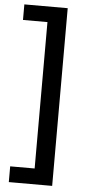

<svg xmlns="http://www.w3.org/2000/svg" viewBox="-62 -772 481 1008"><g transform="rotate(5 178.5 -268.5)"><path d="M24.4 199.2V116.2H153.3V-655.3H24.4V-737.3H252.9V199.2Z"/></g></svg>

Font: Pretendard Std Medium
Style: Regular
Weight: 500
Designer: Base glyphs from Inter by Rasmus Andersson; Hangeul glyphs from Noto Sans CJK(Source Han Sans) by Jang Soo-young and Kan
Foundry: Kil Hyung-jin
Version: Version 1.309